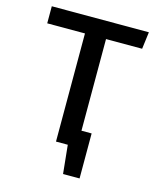

<svg xmlns="http://www.w3.org/2000/svg" viewBox="-124 -778 848 1022"><g transform="rotate(15 300.0 -266.5)"><path d="M357 -596V-91H413V157H322L306 0H241V-596H33V-690H568L556 -596Z"/></g></svg>

Font: Fira Mono Medium
Style: Regular
Weight: 500
Designer: Carrois Corporate & Edenspiekermann AG
Foundry: Carrois Corporate GbR & Edenspiekermann AG
Version: Version 3.206